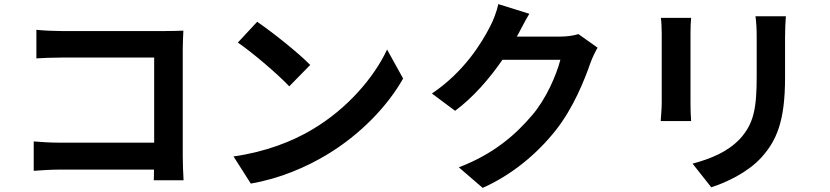

<svg xmlns="http://www.w3.org/2000/svg" viewBox="-20 -855 4040 934"><path d="M873 22C871 -8 869 -61 869 -96V-614C869 -643 871 -683 872 -706C855 -705 813 -704 784 -704H280C246 -704 194 -706 157 -710V-571C185 -573 239 -575 281 -575H730V-161H269C224 -161 179 -164 144 -167V-24C177 -27 234 -30 273 -30H729C729 -11 729 6 728 22Z M1231 -749 1137 -648C1210 -598 1335 -491 1387 -435L1489 -539C1431 -599 1299 -703 1231 -749ZM1116 -94 1200 38C1341 14 1470 -42 1571 -103C1732 -200 1865 -338 1941 -473L1863 -614C1800 -479 1670 -326 1499 -225C1402 -167 1272 -116 1116 -94Z M2794 -689C2771 -682 2738 -677 2707 -677H2494L2503 -693C2515 -714 2533 -752 2555 -788L2404 -835C2397 -800 2379 -754 2365 -728C2323 -645 2236 -504 2081 -400L2194 -316C2283 -382 2362 -474 2424 -564H2706C2687 -491 2637 -374 2569 -295C2486 -197 2379 -105 2212 -41L2328 59C2472 -5 2595 -109 2684 -222C2769 -330 2822 -462 2853 -551C2862 -576 2876 -604 2887 -623Z M3195 -768C3198 -745 3199 -710 3199 -691V-354C3199 -324 3195 -285 3194 -266H3342C3340 -289 3339 -328 3339 -353V-691C3339 -723 3340 -745 3342 -768ZM3655 -776C3659 -748 3661 -716 3661 -676V-486C3661 -330 3648 -255 3580 -180C3519 -115 3435 -82 3349 -59L3440 56C3513 33 3617 -16 3683 -88C3757 -170 3799 -263 3799 -478V-676C3799 -716 3801 -748 3803 -776Z"/></svg>

Font: Noto Sans T Chinese Bold
Style: Bold
Weight: 700
Designer: Ryoko NISHIZUKA (kana & ideographs); Paul D. Hunt (Latin, Greek & Cyrillic); Wenlong ZHANG (bopomofo); Sandoll Communica
Foundry: Adobe Systems Incorporated
Version: Version 1.000;PS 1;hotconv 1.0.78;makeotf.lib2.5.61930